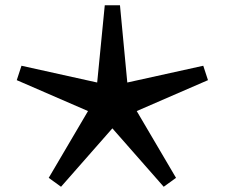

<svg xmlns="http://www.w3.org/2000/svg" viewBox="-20 -693 858 733"><path d="M774 -387 502 -269 652 -14 605 20 409 -203 213 20 166 -14 316 -269 44 -387 62 -442 351 -378 380 -673H438L466 -378L756 -442Z"/></svg>

Font: FiraGO SemiBold
Style: Regular
Weight: 600
Designer: bBox Type
Foundry: bBox Type GmbH
Version: Version 1.001;PS 001.001;hotconv 1.0.88;makeotf.lib2.5.64775